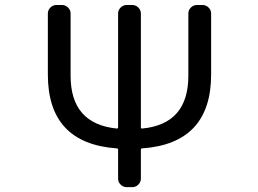

<svg xmlns="http://www.w3.org/2000/svg" viewBox="-20 -775 1040 774"><path d="M547.9 -261.7Q547.9 -256.8 552.7 -256.8Q739.3 -274.4 739.3 -469.7V-720.7Q739.3 -734.4 749.5 -744.6Q759.8 -754.9 774.4 -754.9H795.9Q810.5 -754.9 820.8 -744.6Q831.1 -734.4 831.1 -720.7V-474.6Q831.1 -196.3 552.7 -176.8Q547.9 -176.8 547.9 -171.9V-54.7Q547.9 -41 537.6 -30.8Q527.3 -20.5 512.7 -20.5H491.2Q476.6 -20.5 466.3 -30.8Q456.1 -41 456.1 -54.7V-171.9Q456.1 -176.8 451.2 -176.8Q172.9 -196.3 172.9 -474.6V-720.7Q172.9 -734.4 183.1 -744.6Q193.4 -754.9 208 -754.9H229.5Q244.1 -754.9 254.4 -744.6Q264.6 -734.4 264.6 -720.7V-469.7Q264.6 -275.4 451.2 -256.8Q456.1 -256.8 456.1 -261.7V-720.7Q456.1 -734.4 466.3 -744.6Q476.6 -754.9 491.2 -754.9H512.7Q527.3 -754.9 537.6 -744.6Q547.9 -734.4 547.9 -720.7Z"/></svg>

Font: Rounded-L Mgen+ 2m regular
Style: Regular
Weight: 400
Designer: [Source Han Sans]
Ryoko NISHIZUKA  (kana & ideographs); Paul D. Hunt (Latin, Greek & Cyrillic); Wenlong ZHANG  (bopomofo
Version: Version 1.059.20150602